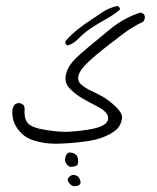

<svg xmlns="http://www.w3.org/2000/svg" viewBox="-20 -331 540 662"><path d="M233.4 311Q234.9 311 237.3 311Q239.7 311 243.2 310.5Q250.5 309.6 254.9 305.2Q257.8 302.2 257.8 298.1Q257.8 293.9 255.4 288.1Q251.5 275.9 239.3 272.9Q236.3 272 233.9 272Q225.1 272 218.3 279.3Q213.4 283.7 213.4 287.8Q213.4 292 215.8 296.4Q222.7 307.6 233.4 311ZM246.1 238.3Q249.5 234.9 249.5 222.7Q249.5 216.8 247.1 210Q243.7 200.2 230 196.3Q224.6 194.8 220 194.8Q215.3 194.8 212.4 197.8Q206.1 204.6 204.6 215.3Q204.1 217.3 204.1 219.2Q204.1 230 212.9 238.8Q217.8 243.2 223.1 244.6Q231.9 244.1 237.8 242.4Q243.7 240.7 246.1 238.3ZM64.5 56.2 64.9 45.4Q64.9 36.6 60.5 30.3L49.8 24.9Q47.9 24.4 46.4 24.4Q37.1 24.4 30.8 29.8Q24.4 37.6 22.9 46.9Q22.5 51.8 22.5 56.2Q22.5 78.1 30.3 95.2Q38.6 113.8 55.4 129.9Q72.3 146 96.2 153.3Q132.8 164.6 171.9 164.6Q188 164.6 218 162.6Q248 160.6 283.7 155.3Q328.1 148.9 361.3 129.9Q376 121.6 383.3 114Q390.6 106.4 394.5 98.1Q398.4 89.8 400.4 79.6Q400.9 77.1 400.9 74.7Q400.9 58.1 380.9 38.6Q355 13.7 334 2.2Q313 -9.3 302.2 -14.2Q291.5 -19 285.6 -22Q273.9 -28.8 261.7 -38.1Q249.5 -47.4 249.5 -61.5Q249.5 -73.2 258.3 -87.4Q275.9 -114.3 342.3 -166.5Q407.7 -217.8 429.7 -231.9Q451.7 -246.1 474.1 -256.3L479 -266.6Q479.5 -268.6 479.5 -271Q479.5 -278.3 475.1 -283.2L465.3 -288.1Q407.7 -270 357.7 -228.8Q307.6 -187.5 285.6 -169.2Q263.7 -150.9 256.1 -143.8Q248.5 -136.7 244.6 -133.1Q240.7 -129.4 239.3 -127.9Q237.8 -126.5 236.6 -125Q235.4 -123.5 234.1 -122.3Q232.9 -121.1 231.7 -119.6Q230.5 -118.2 229.5 -116.9Q228.5 -115.7 227.5 -114.7Q209.5 -92.8 206.1 -66.4Q205.6 -63 205.6 -60.1Q205.6 -41 220.7 -25.4Q239.7 -5.9 264.6 8.5Q289.6 22.9 314.9 35.6Q342.3 49.3 350.6 65.4Q353 71.3 353 75.4Q353 79.6 352.5 81.8Q352.1 84 351.3 85.4Q350.6 86.9 349.6 88.4Q337.9 107.9 282.7 116.2Q233.9 123.5 206.8 123.5Q179.7 123.5 141.1 117.7Q92.3 110.4 77.6 95.2Q64.5 82 64.5 56.2ZM393.1 -303.2Q390.6 -308.1 385.7 -310.5Q357.4 -305.2 332.5 -288.3Q307.6 -271.5 292.7 -261.7Q277.8 -252 272.2 -247.8Q266.6 -243.7 261.2 -239.7Q227.1 -214.8 205.6 -189V-181.2Q208 -176.3 212.4 -173.8Q233.4 -180.2 250 -197.3Q269.5 -217.8 293.5 -233.6Q317.4 -249.5 344.7 -264.6Q372.1 -279.8 393.1 -297.4Z"/></svg>

Font: Bakudai
Style: ExtraLight
Weight: 200
Version: Version 1.48